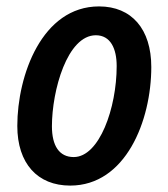

<svg xmlns="http://www.w3.org/2000/svg" viewBox="-20 -570 523 599"><path d="M199 9C372 9 452 -193 452 -361C452 -479 391 -550 289 -550C111 -550 34 -335 34 -177C34 -60 97 9 199 9ZM210 -80C165 -80 142 -115 142 -176C142 -288 190 -460 279 -460C325 -460 344 -418 344 -364C344 -233 290 -80 210 -80Z"/></svg>

Font: Noto Sans Display SemiCondensed Medium
Style: Italic
Weight: 500
Width: 4
Italic angle: -12°
Designer: Monotype Design Team
Foundry: Monotype Imaging Inc.
Version: Version 1.900